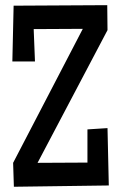

<svg xmlns="http://www.w3.org/2000/svg" viewBox="-20 -713 459 729"><path d="M393.1 -8.8 32.7 -3.9 29.8 -94.7 294.4 -603.5 107.9 -602.5 112.8 -479.5H26.9L31.7 -691.4L387.2 -693.4L388.2 -598.6L122.6 -94.7L312 -95.7V-221.7L388.2 -226.6Z"/></svg>

Font: Maiden Orange
Style: Regular
Weight: 400
Designer: Astigmatic (AOETI)
Foundry: Astigmatic (AOETI)
Version: Version 1.000